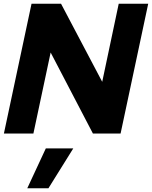

<svg xmlns="http://www.w3.org/2000/svg" viewBox="-20 -720 819 1035"><path d="M150 -700H309L531 -279L620 -700H779L630 0H481L253 -437L160 0H1ZM227 80H375L241 295H127Z"/></svg>

Font: Red Hat Display Black
Style: Italic
Weight: 900
Italic angle: -12°
Designer: Pentagram / MCKL
Foundry: Pentagram / MCKL
Version: Version 1.003; Red Hat Display Black Italic